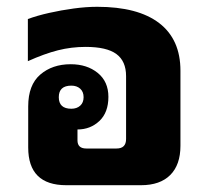

<svg xmlns="http://www.w3.org/2000/svg" viewBox="-20 -545 616 565"><path d="M175 0Q63 0 63 -111V-232Q63 -295 98.5 -325.5Q134 -356 188 -356Q236 -356 267.5 -330.5Q299 -305 299 -260Q299 -214 272.5 -189Q246 -164 208 -164V-132Q208 -108 234 -108H323Q351 -108 351 -136V-321Q351 -365 322.5 -386Q294 -407 232 -407Q190 -407 150.5 -397Q111 -387 62 -365V-489Q89 -499 124.5 -507Q160 -515 197 -520Q234 -525 266 -525Q386 -525 448.5 -477Q511 -429 511 -337V-116Q511 -60 481 -30Q451 0 395 0ZM190 -225Q206 -225 216 -234Q226 -243 226 -259Q226 -275 216 -284Q206 -293 190 -293Q153 -293 153 -259Q153 -225 190 -225Z"/></svg>

Font: Noto Sans Thai Looped UI ExtraBold
Style: Regular
Weight: 800
Designer: Cadson Demak Team
Foundry: Cadson Demak Co., Ltd.
Version: Version 1.000